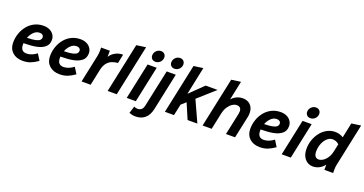

<svg xmlns="http://www.w3.org/2000/svg" viewBox="-42 -1579 4924 2600"><g transform="rotate(20 2419.5 -279.5)"><path d="M26 -178Q26 -249 48.5 -313Q71 -377 112 -426.5Q153 -476 210.5 -504.5Q268 -533 339 -533Q389 -533 427 -514.5Q465 -496 486.5 -463.5Q508 -431 508 -391Q508 -324 464 -286.5Q420 -249 345.5 -234Q271 -219 177 -219Q170 -219 161 -219Q160 -209 160 -199Q160 -100 247 -100Q284 -100 322 -115.5Q360 -131 391 -156L447 -67Q393 -28 342.5 -8.5Q292 11 230 11Q137 11 81.5 -40.5Q26 -92 26 -178ZM321 -426Q273 -426 236.5 -390Q200 -354 180 -303Q262 -304 304.5 -314.5Q347 -325 362.5 -341.5Q378 -358 378 -377Q378 -400 362.5 -413Q347 -426 321 -426Z M558 -178Q558 -249 580.5 -313Q603 -377 644 -426.5Q685 -476 742.5 -504.5Q800 -533 871 -533Q921 -533 959 -514.5Q997 -496 1018.5 -463.5Q1040 -431 1040 -391Q1040 -324 996 -286.5Q952 -249 877.5 -234Q803 -219 709 -219Q702 -219 693 -219Q692 -209 692 -199Q692 -100 779 -100Q816 -100 854 -115.5Q892 -131 923 -156L979 -67Q925 -28 874.5 -8.5Q824 11 762 11Q669 11 613.5 -40.5Q558 -92 558 -178ZM853 -426Q805 -426 768.5 -390Q732 -354 712 -303Q794 -304 836.5 -314.5Q879 -325 894.5 -341.5Q910 -358 910 -377Q910 -400 894.5 -413Q879 -426 853 -426Z M1077 0 1161 -397Q1166 -419 1167.5 -437Q1169 -455 1169 -478V-522H1295L1294 -435Q1330 -486 1379 -510Q1428 -534 1482 -533L1455 -404Q1410 -401 1370 -385Q1330 -369 1300.5 -332.5Q1271 -296 1257 -232L1208 0Z M1453 0 1605 -715 1740 -734 1584 0Z M1855 -659Q1855 -698 1883 -726.5Q1911 -755 1950 -755Q1982 -755 2000.5 -735.5Q2019 -716 2019 -688Q2019 -649 1991.5 -620.5Q1964 -592 1924 -592Q1892 -592 1873.5 -611.5Q1855 -631 1855 -659ZM1728 0 1839 -522H1970L1859 0Z M2130 -659Q2130 -698 2158 -726.5Q2186 -755 2225 -755Q2257 -755 2275.5 -735.5Q2294 -716 2294 -688Q2294 -649 2266.5 -620.5Q2239 -592 2199 -592Q2167 -592 2148.5 -611.5Q2130 -631 2130 -659ZM1832 178 1864 76Q1888 89 1916 89Q1947 89 1969.5 71Q1992 53 2001 8L2114 -522H2245L2132 12Q2112 105 2058.5 150.5Q2005 196 1924 196Q1896 196 1872.5 190.5Q1849 185 1832 178Z M2278 0 2430 -715 2565 -734 2481 -333 2675 -522H2848L2606 -307L2746 0H2605L2510 -222L2444 -163L2409 0Z M2821 0 2973 -715 3108 -734 3050 -459Q3080 -494 3121 -513.5Q3162 -533 3212 -533Q3277 -533 3320 -491Q3363 -449 3363 -373Q3363 -344 3356 -313L3289 0H3158L3225 -314Q3229 -333 3229 -351Q3229 -385 3211.5 -401.5Q3194 -418 3163 -418Q3133 -418 3100.5 -397Q3068 -376 3041.5 -336.5Q3015 -297 3003 -241L2952 0Z M3443 -178Q3443 -249 3465.5 -313Q3488 -377 3529 -426.5Q3570 -476 3627.5 -504.5Q3685 -533 3756 -533Q3806 -533 3844 -514.5Q3882 -496 3903.5 -463.5Q3925 -431 3925 -391Q3925 -324 3881 -286.5Q3837 -249 3762.5 -234Q3688 -219 3594 -219Q3587 -219 3578 -219Q3577 -209 3577 -199Q3577 -100 3664 -100Q3701 -100 3739 -115.5Q3777 -131 3808 -156L3864 -67Q3810 -28 3759.5 -8.5Q3709 11 3647 11Q3554 11 3498.5 -40.5Q3443 -92 3443 -178ZM3738 -426Q3690 -426 3653.5 -390Q3617 -354 3597 -303Q3679 -304 3721.5 -314.5Q3764 -325 3779.5 -341.5Q3795 -358 3795 -377Q3795 -400 3779.5 -413Q3764 -426 3738 -426Z M4088 -659Q4088 -698 4116 -726.5Q4144 -755 4183 -755Q4215 -755 4233.5 -735.5Q4252 -716 4252 -688Q4252 -649 4224.5 -620.5Q4197 -592 4157 -592Q4125 -592 4106.5 -611.5Q4088 -631 4088 -659ZM3961 0 4072 -522H4203L4092 0Z M4251 -185Q4251 -255 4273.5 -317.5Q4296 -380 4335 -428.5Q4374 -477 4427 -505Q4480 -533 4541 -533Q4605 -533 4659 -499L4704 -715L4839 -734L4710 -124Q4705 -103 4703.5 -84.5Q4702 -66 4702 -44V0H4576L4577 -75Q4546 -34 4503 -11.5Q4460 11 4411 11Q4341 11 4296 -42.5Q4251 -96 4251 -185ZM4386 -201Q4386 -151 4404 -128Q4422 -105 4452 -105Q4483 -105 4515.5 -125.5Q4548 -146 4574 -185.5Q4600 -225 4612 -281L4635 -389Q4596 -427 4543 -427Q4509 -427 4480 -407.5Q4451 -388 4430 -355Q4409 -322 4397.5 -281.5Q4386 -241 4386 -201Z"/></g></svg>

Font: Radio Canada SemiBold
Style: Italic
Weight: 600
Italic angle: -12°
Designer: Charles Daoud, Etienne Aubert Bonn, Alexandre Saumier Demers, Jacques Le Bailly
Foundry: Radio-Canada
Version: Version 2.104; ttfautohint (v1.8.4.7-5d5b);gftools[0.9.28.de